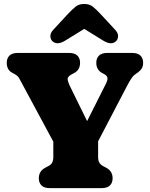

<svg xmlns="http://www.w3.org/2000/svg" viewBox="-20 -974 776 994"><path d="M563 -51Q563 -27.5 549 -13.8Q535 0 505.5 0H238.5Q209 0 195 -13.8Q181 -27.5 181 -51Q181 -88 214 -105.5L230 -114Q246.5 -122.5 251.2 -134.2Q256 -146 256 -157V-240.5L97 -536Q85 -558 78.8 -569.5Q72.5 -581 56.5 -590L42 -598Q15 -613 15 -649Q15 -672.5 29 -686.2Q43 -700 72.5 -700H337Q366.5 -700 380.5 -686.2Q394.5 -672.5 394.5 -649Q394.5 -610.5 361.5 -594.5L354.5 -591Q329.5 -578.5 330.2 -564.5Q331 -550.5 344.5 -523L431 -347L527.5 -539Q537.5 -558 536.5 -570Q535.5 -582 517.5 -591.5L505.5 -598Q494.5 -604 486.5 -617Q478.5 -630 478.5 -649Q478.5 -672.5 492.5 -686.2Q506.5 -700 536 -700H663.5Q693 -700 707 -686.2Q721 -672.5 721 -649Q721 -631.5 714.2 -620.2Q707.5 -609 694.5 -599.5L687.5 -594.5Q681 -590 674.5 -584.8Q668 -579.5 659.2 -566.5Q650.5 -553.5 635.5 -525L488 -242.5V-157Q488 -144 494 -132.8Q500 -121.5 514 -114L530 -105.5Q563 -88 563 -51ZM580.5 -760.5Q556 -738 514 -764L416 -824.5L318 -764Q276 -738 251.5 -760.5Q242 -769 240.8 -785.5Q239.5 -802 256 -820L332 -902Q353.5 -925 371 -939.2Q388.5 -953.5 416 -953.5Q443.5 -953.5 461 -939.2Q478.5 -925 500 -902L576 -820Q592.5 -802 591.2 -785.5Q590 -769 580.5 -760.5Z"/></svg>

Font: Fraunces 9pt S100 Black
Style: Regular
Weight: 900
Version: Version 1.000; ttfautohint (v1.8.3)